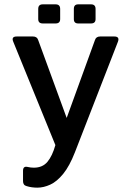

<svg xmlns="http://www.w3.org/2000/svg" viewBox="-20 -670 603 884"><path d="M152 194Q125 194 103 187Q86 183 86 164V116Q86 93 109 99Q122 102 136 102Q176 102 198.5 75Q221 48 235 -2L41 -478Q31 -502 57 -502H132Q151 -502 156 -485L287 -127L417 -485Q422 -502 441 -502H506Q532 -502 523 -478L325 31Q300 95 271 130.5Q242 166 211.5 180Q181 194 152 194ZM340 -562Q320 -562 320 -582V-629Q320 -650 340 -650H399Q420 -650 420 -629V-582Q420 -562 399 -562ZM177 -562Q156 -562 156 -582V-629Q156 -650 177 -650H236Q257 -650 257 -629V-582Q257 -562 236 -562Z"/></svg>

Font: Pitagon Sans Medium
Style: Regular
Weight: 500
Designer: Travis Tran
Foundry: Pitagon
Version: Version 1.001; ttfautohint (v1.8.4.7-5d5b);gftools[0.9.26]